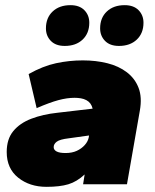

<svg xmlns="http://www.w3.org/2000/svg" viewBox="-20 -714 600 744"><path d="M160 10Q95 10 50.5 -25.5Q6 -61 6 -125Q6 -175 31.5 -206Q57 -237 101.5 -254Q146 -271 202 -277L339 -293Q336 -305 330 -313Q324 -321 314.5 -326Q305 -331 293.5 -333Q282 -335 269 -335Q240 -335 206.5 -326Q173 -317 122 -295L91 -427Q146 -458 197 -469Q248 -480 301 -480Q352 -480 396 -469Q440 -458 471.5 -434Q503 -410 517 -373.5Q531 -337 522 -286L472 0H302L308 -38Q278 -10 245 0Q212 10 160 10ZM234 -121Q259 -121 277.5 -129.5Q296 -138 308.5 -152Q321 -166 324 -182L325 -189L246 -178Q212 -174 200 -165Q188 -156 188 -144Q188 -133 199.5 -127Q211 -121 234 -121ZM441 -536Q406 -536 387 -555.5Q368 -575 368 -604Q368 -645 394 -669.5Q420 -694 463 -694Q498 -694 517 -674.5Q536 -655 536 -626Q536 -585 510 -560.5Q484 -536 441 -536ZM231 -536Q196 -536 177 -555.5Q158 -575 158 -604Q158 -645 184 -669.5Q210 -694 253 -694Q288 -694 307 -674.5Q326 -655 326 -626Q326 -585 300 -560.5Q274 -536 231 -536Z"/></svg>

Font: Gantari Black
Style: Italic
Weight: 900
Italic angle: -10°
Version: Version 1.000